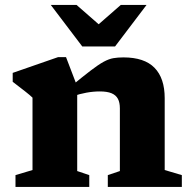

<svg xmlns="http://www.w3.org/2000/svg" viewBox="-20 -736 757 756"><path d="M284 -396V-62.5L331.5 -46.5V0H41V-46.5L108 -66.5V-351.5Q99 -360.5 80.2 -375.2Q61.5 -390 30 -414V-449L208.5 -511H240ZM404.5 -46.5 452 -62.5V-309.5Q452 -332.5 444.2 -347Q436.5 -361.5 419.2 -368.8Q402 -376 373 -376Q347 -376 319.8 -371Q292.5 -366 269 -357.5L257 -394Q306 -434.5 336.8 -458Q367.5 -481.5 388.2 -492.8Q409 -504 426.5 -507Q444 -510 466 -510Q548.5 -510 588.5 -469Q628.5 -428 628.5 -349.5V-66.5L696 -46.5V0H404.5ZM388.5 -623H348.5L455.5 -716.5H557L433 -553H304L180 -716.5H281.5Z"/></svg>

Font: Newsreader 9pt
Style: Bold
Weight: 700
Designer: Hugues Gentile
Foundry: Production Type
Version: Version 1.003